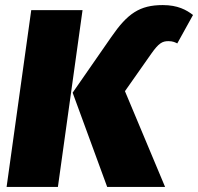

<svg xmlns="http://www.w3.org/2000/svg" viewBox="-20 -736 780 756"><path d="M402 0H630L472 -377L576 -525C605 -566 619 -574 643 -574C661 -574 670 -569 678 -565L740 -677C714 -697 680 -716 621 -716C530 -716 482 -683 418 -590L266 -371ZM6 0H208L305 -696H103Z"/></svg>

Font: Fira Sans Heavy
Style: Italic
Weight: 900
Italic angle: -8°
Designer: bBox Type GmbH & Carrois Corporate GbR & Edenspiekermann AG
Foundry: bBox Type GmbH & Carrois Corporate GbR & Edenspiekermann AG
Version: Version 4.301;PS 004.301;hotconv 1.0.88;makeotf.lib2.5.64775